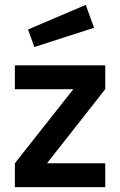

<svg xmlns="http://www.w3.org/2000/svg" viewBox="-20 -768 494 788"><path d="M41 -98 281 -402H41V-500H412V-402L173 -98H412V0H41ZM95 -647 332 -748 366 -654 121 -575Z"/></svg>

Font: Cairo SemiBold
Style: Regular
Weight: 600
Designer: Mohamed Gaber, Accademia di Belle Arti di Urbino and others
Foundry: Kief Type Foundry, Accademia di Belle Arti di Urbino and others
Version: Version 3.011